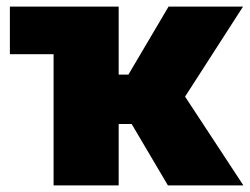

<svg xmlns="http://www.w3.org/2000/svg" viewBox="-20 -559 754 579"><path d="M9.8 -395.5V-539.1H204.1V-395.5ZM141.6 0V-539.1H337.9V-334H367.2L488.3 -539.1H712.9L538.1 -267.6L713.9 0H486.3L377 -185.1H337.9V0Z"/></svg>

Font: Inter 18pt Black
Style: Regular
Weight: 900
Designer: Rasmus Andersson
Foundry: rsms
Version: Version 4.001;git-66647c0bb